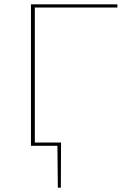

<svg xmlns="http://www.w3.org/2000/svg" viewBox="-20 -678 634 893"><path d="M142 -643V-15H264L263 195H249L247 0H124V-658H526V-643Z"/></svg>

Font: Ysabeau Infant Thin
Style: Regular
Weight: 200
Designer: Christian Thalmann (Catharsis Fonts)
Version: Version 0.003